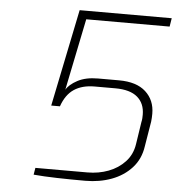

<svg xmlns="http://www.w3.org/2000/svg" viewBox="-53 -782 768 835"><g transform="rotate(5 331.5 -364.5)"><path d="M350 4Q286 4 226.5 2.5Q167 1 124 -3L129 -33H356Q405 -33 447.5 -49Q490 -65 519.5 -96.5Q549 -128 556 -174L571 -272Q573 -280 573.5 -288.5Q574 -297 574 -304Q574 -353 542 -380.5Q510 -408 445 -408H355Q301 -408 265.5 -384.5Q230 -361 212 -309H174L261 -733H663L657 -696H293L229 -383Q242 -406 277.5 -425Q313 -444 367 -444H458Q535 -444 575 -407.5Q615 -371 615 -312Q615 -303 614.5 -294.5Q614 -286 613 -277L595 -168Q587 -112 552 -73.5Q517 -35 464.5 -15.5Q412 4 350 4Z"/></g></svg>

Font: Exo Thin ExtraLight
Style: Italic
Weight: 250
Italic angle: -9°
Version: Version 2.000